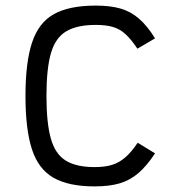

<svg xmlns="http://www.w3.org/2000/svg" viewBox="-20 -652 640 686"><path d="M318 14Q225 14 171 -17Q117 -48 94 -119Q71 -190 71 -309Q71 -429 94.5 -500Q118 -571 172.5 -601.5Q227 -632 322 -632Q374 -632 410.5 -621.5Q447 -611 476.5 -585.5Q506 -560 534 -515L471 -478Q449 -511 429 -529.5Q409 -548 384 -555.5Q359 -563 322 -563Q255 -563 216.5 -540Q178 -517 162 -462Q146 -407 146 -309Q146 -213 161.5 -157.5Q177 -102 214.5 -78.5Q252 -55 318 -55Q355 -55 380.5 -63Q406 -71 427.5 -89.5Q449 -108 472 -142L534 -104Q505 -60 475 -34Q445 -8 408 3Q371 14 318 14Z"/></svg>

Font: Victor Mono
Style: Regular
Weight: 400
Monospace: yes
Designer: Rune Bjørnerås
Version: Version 1.561;gftools[0.9.30]